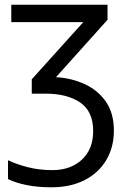

<svg xmlns="http://www.w3.org/2000/svg" viewBox="-20 -556 538 816"><path d="M437 -536V-472L218 -228Q286 -224 342 -197.5Q398 -171 431 -122.5Q464 -74 464 -1Q464 70 431.5 124.5Q399 179 339.5 209.5Q280 240 199 240Q140 240 93 230.5Q46 221 14 205V125Q47 141 96 154Q145 167 203 167Q280 167 328 122.5Q376 78 376 1Q376 -83 320.5 -120.5Q265 -158 174 -158H115V-219L334 -462H28V-536Z"/></svg>

Font: RS Noto Sans
Style: Regular
Weight: 400
Designer: Monotype Design Team
Foundry: Monotype Imaging Inc.
Version: Version 3.10